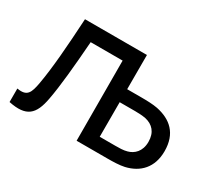

<svg xmlns="http://www.w3.org/2000/svg" viewBox="-111 -771 1100 987"><g transform="rotate(30 439.5 -277.5)"><path d="M691.7 -353.1C665.6 -358.3 629.2 -359.4 596.9 -359.4H511.5V-562.5H143.8C134.4 -395.8 124 -261.5 106.3 -162.5C94.8 -99 83.3 -68.8 20.8 -80.2V0C131.2 22.9 170.8 -14.6 189.6 -118.8C205.2 -201 216.7 -321.9 228.1 -475H417.7L418.8 0H602.1C634.4 0 672.9 -1 701 -7.3C782.3 -26 837.5 -82.3 837.5 -179.2C837.5 -284.4 778.1 -335.4 691.7 -353.1ZM672.9 -83.3C652.1 -77.1 624 -77.1 604.2 -77.1H511.5V-282.3H604.2C624 -282.3 646.9 -281.2 667.7 -277.1C711.5 -266.7 741.7 -236.5 741.7 -179.2C741.7 -121.9 708.3 -92.7 672.9 -83.3Z"/></g></svg>

Font: Manrope3 Medium
Style: Regular
Weight: 500
Width: 4
Designer: Mikhail Sharanda
Foundry: Mikhail Sharanda
Version: Version 3.000;PS 003.000;hotconv 1.0.88;makeotf.lib2.5.64775